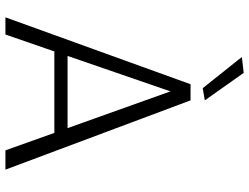

<svg xmlns="http://www.w3.org/2000/svg" viewBox="-128 -814 941 726"><g transform="rotate(90 343.0 -450.5)"><path d="M482 -185H174L110 0H45L298 -700H359L621 0H548ZM191 -235H464L325 -624ZM313 -746 195 -894 255 -901 359 -754Z"/></g></svg>

Font: Antic
Style: Regular
Weight: 400
Version: Version 1.0002